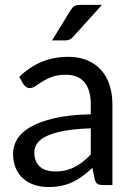

<svg xmlns="http://www.w3.org/2000/svg" viewBox="-20 -744 537 772"><path d="M345 -228Q283.5 -226 240.2 -218.2Q197 -210.5 169.8 -198Q142.5 -185.5 130.2 -168.5Q118 -151.5 118 -130.5Q118 -110.5 124.5 -96Q131 -81.5 142.2 -72.2Q153.5 -63 168.8 -58.8Q184 -54.5 201.5 -54.5Q225 -54.5 244.5 -59.2Q264 -64 281.2 -73Q298.5 -82 314.2 -94.5Q330 -107 345 -123ZM57.5 -435Q99.5 -475.5 148 -495.5Q196.5 -515.5 255.5 -515.5Q298 -515.5 331 -501.5Q364 -487.5 386.5 -462.5Q409 -437.5 420.5 -402Q432 -366.5 432 -324V0H392.5Q379.5 0 372.5 -4.2Q365.5 -8.5 361.5 -21L351.5 -69Q331.5 -50.5 312.5 -36.2Q293.5 -22 272.5 -12.2Q251.5 -2.5 227.8 2.8Q204 8 175 8Q145.5 8 119.5 -0.2Q93.5 -8.5 74.2 -25Q55 -41.5 43.8 -66.8Q32.5 -92 32.5 -126.5Q32.5 -156.5 49 -184.2Q65.5 -212 102.5 -233.5Q139.5 -255 199 -268.8Q258.5 -282.5 345 -284.5V-324Q345 -383 319.5 -413.2Q294 -443.5 245 -443.5Q212 -443.5 189.8 -435.2Q167.5 -427 151.2 -416.8Q135 -406.5 123.2 -398.2Q111.5 -390 100 -390Q91 -390 84.5 -394.8Q78 -399.5 73.5 -406.5ZM390 -724.5 273.5 -595.5Q266.5 -588 259.8 -584.8Q253 -581.5 242.5 -581.5H189.5L263.5 -702.5Q270.5 -714 278.8 -719.2Q287 -724.5 303 -724.5Z"/></svg>

Font: Lato 2
Style: Regular
Weight: 400
Designer: Lukasz Dziedzic with Adam Twardoch and Botio Nikoltchev
Foundry: tyPoland Lukasz Dziedzic
Version: Version 2.015; 2015-08-06; http://www.latofonts.com/